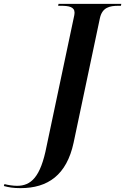

<svg xmlns="http://www.w3.org/2000/svg" viewBox="-177 -734 648 994"><path d="M-71 240C71 240 168 172 204 5L340 -639C352 -696 391 -704 436 -704H449L451 -714H126L124 -704H137C179 -704 209 -699 209 -668C209 -662 207 -650 205 -643L64 24C33 184 -17 228 -89 228C-109 228 -136 224 -154 219L-157 229C-132 236 -108 240 -71 240Z"/></svg>

Font: Noto Serif Display SemiBold
Style: Italic
Weight: 600
Italic angle: -12°
Designer: Monotype Design Team
Foundry: Monotype Imaging Inc.
Version: Version 2.009